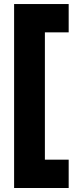

<svg xmlns="http://www.w3.org/2000/svg" viewBox="-20 -770 375 950"><path d="M49.8 160.2V-750H319.8V-609.9H202.1V20H319.8V160.2Z"/></svg>

Font: TASA Explorer
Style: Regular
Weight: 900
Designer: Weizhong Zhang
Foundry: Local Remote
Version: Version 1.000;Glyphs 3.1.2 (3151)